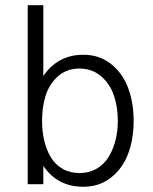

<svg xmlns="http://www.w3.org/2000/svg" viewBox="-20 -710 588 740"><path d="M301.8 9.8Q200.7 9.8 147 -70.8V0H86.9V-689.9H147V-417Q202.6 -499 301.8 -499Q362.3 -499 407 -464.1Q451.7 -429.2 473.4 -372.1Q495.1 -314.9 495.1 -244.1Q495.1 -172.9 473.4 -116.2Q451.7 -59.6 407 -24.9Q362.3 9.8 301.8 9.8ZM434.1 -244.1Q434.1 -297.9 418.9 -342.3Q403.8 -386.7 369.4 -416.3Q335 -445.8 286.1 -445.8Q237.3 -445.8 203.9 -416.3Q170.4 -386.7 156.2 -342.5Q142.1 -298.3 142.1 -244.1Q142.1 -203.6 150.4 -168.5Q158.7 -133.3 175.5 -104.7Q192.4 -76.2 220.7 -59.6Q249 -43 286.1 -43Q323.2 -43 352.1 -59.6Q380.9 -76.2 398.4 -104.7Q416 -133.3 425 -168.7Q434.1 -204.1 434.1 -244.1Z"/></svg>

Font: HK Grotesk Light
Style: Regular
Weight: 300
Designer: Alfredo Marco Pradil and Stefan Peev
Foundry: Hanken Design Co.
Version: Version 1.045;PS 001.045;hotconv 1.0.88;makeotf.lib2.5.64775